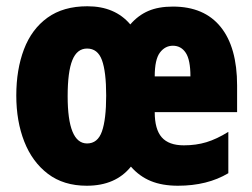

<svg xmlns="http://www.w3.org/2000/svg" viewBox="-20 -676 805 613"><path d="M532 -655Q632 -655 684.5 -590Q737 -525 737 -403V-318H474Q474 -263 496.5 -237.5Q519 -212 567 -212Q606 -212 639 -222Q672 -232 709 -255V-123Q642 -83 548 -83Q498 -83 461.5 -98Q425 -113 398 -144Q349 -83 257 -83Q183 -83 133 -121Q83 -159 57.5 -224Q32 -289 32 -371Q32 -454 56.5 -518.5Q81 -583 131.5 -619.5Q182 -656 259 -656Q347 -656 396 -598Q421 -627 453.5 -641Q486 -655 532 -655ZM532 -530Q507 -530 490.5 -508Q474 -486 474 -432H588Q588 -485 573 -507.5Q558 -530 532 -530ZM258 -521Q226 -521 211 -484Q196 -447 196 -369Q196 -218 258 -218Q292 -218 305.5 -256.5Q319 -295 319 -371Q319 -447 305.5 -484Q292 -521 258 -521Z"/></svg>

Font: Noto Sans Kannada UI ExtraCondensed Black
Style: Regular
Weight: 900
Width: 2
Designer: Jelle Bosma - Monotype Design Team
Foundry: Monotype Imaging Inc.
Version: Version 2.005; ttfautohint (v1.8.4.7-5d5b)